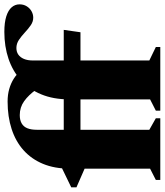

<svg xmlns="http://www.w3.org/2000/svg" viewBox="43 -801 758 884"><g transform="rotate(-90 422.0 -359.0)"><path d="M319.5 0H35.5V-20.5L87.5 -47V-417Q87.5 -486.5 109.5 -539.8Q131.5 -593 172.2 -629.5Q213 -666 270 -684.5Q327 -703 396.5 -703Q428 -703 454.2 -695.5Q480.5 -688 501.8 -674.5Q523 -661 537.5 -642.5L451.5 -571.5Q426.5 -606.5 398.2 -626.8Q370 -647 334 -647Q311 -647 295.8 -638.2Q280.5 -629.5 273.5 -612Q266.5 -594.5 266.5 -568.5V-50.5L319.5 -20.5ZM715.5 -367.5H105L88.5 -348L1.5 -386V-410L96.5 -456L181.5 -444.5H726.5ZM585.5 -50.5 647.5 -20.5V0H354.5V-20.5L406.5 -47V-419Q406.5 -492.5 429.8 -548.5Q453 -604.5 494.8 -642Q536.5 -679.5 593.2 -698.8Q650 -718 717 -718Q760.5 -718 788.8 -709Q817 -700 830.5 -684.2Q844 -668.5 844 -648Q844 -629.5 835.2 -615.2Q826.5 -601 812.5 -593Q798.5 -585 782.5 -585Q764 -585 747.2 -596.8Q730.5 -608.5 714.2 -623.8Q698 -639 680.5 -650.8Q663 -662.5 643 -662.5Q625.5 -662.5 612.8 -653.8Q600 -645 592.8 -628Q585.5 -611 585.5 -585.5Z"/></g></svg>

Font: Newsreader 24pt ExtraBold
Style: Regular
Weight: 800
Designer: Hugues Gentile
Foundry: Production Type
Version: Version 1.003